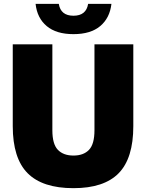

<svg xmlns="http://www.w3.org/2000/svg" viewBox="-20 -971 762 1001"><path d="M363 10Q201.5 10 124 -68Q46.5 -146 46.5 -313.5V-740H253V-292Q253 -219.5 281.8 -189.8Q310.5 -160 363 -160Q415.5 -160 444 -189.8Q472.5 -219.5 472.5 -292V-740H675V-313.5Q675 -146 598.8 -68Q522.5 10 363 10ZM363 -793Q273.5 -793 223.5 -835Q173.5 -877 165.5 -951H286.5Q296.5 -889 363 -889Q429.5 -889 439.5 -951H561Q552.5 -877 502.5 -835Q452.5 -793 363 -793Z"/></svg>

Font: Encode Sans SemiCondensed SemiCondensed Black
Style: Regular
Weight: 900
Width: 4
Designer: Multiple Designers
Foundry: Impallari Type
Version: Version 3.000; ttfautohint (v1.8.3) -l 8 -r 50 -G 200 -x 14 